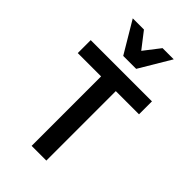

<svg xmlns="http://www.w3.org/2000/svg" viewBox="-287 -1062 1153 1153"><g transform="rotate(45 290.0 -485.5)"><path d="M228 0H353V-590H550V-700H30V-590H228ZM235 -771H345L464 -971H369L290 -869L211 -971H116Z"/></g></svg>

Font: CommitMono-dimboump
Style: Bold
Weight: 700
Monospace: yes
Designer: Eigil Nikolajsen
Foundry: Eigil Nikolajsen
Version: Version 1.143